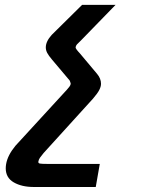

<svg xmlns="http://www.w3.org/2000/svg" viewBox="-20 -570 640 786"><path d="M3.5 119Q3.5 111 5 102Q11 66 43 27L254.5 -203.5Q259.5 -209 264 -215Q268.5 -221 269.5 -226.5V-227Q269.5 -229.5 265.5 -240L192.5 -326.5Q179 -342.5 173.2 -353.5Q167.5 -364.5 167.5 -376Q167.5 -400.5 192 -427.5L316 -550H453L311 -404Q300 -394 295.2 -388.5Q290.5 -383 289.5 -376.5Q288.5 -371 307 -351.5L377.5 -267.5Q393.5 -248.5 393.5 -227Q393.5 -215.5 386.5 -201.8Q379.5 -188 361 -166.5L158.5 56.5Q148.5 68.5 143.5 75.8Q138.5 83 137 91.5Q136 98 143 99.5Q150 101 172.5 101H388.5L372 195.5H118.5Q69 195.5 36.2 176.5Q3.5 157.5 3.5 119Z"/></svg>

Font: JuliaMono Medium
Style: Italic
Weight: 500
Italic angle: -9°
Monospace: yes
Designer: cormullion
Foundry: corm
Version: Version 0.054; ttfautohint (v1.8.4)